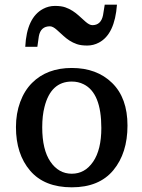

<svg xmlns="http://www.w3.org/2000/svg" viewBox="-20 -798 614 828"><path d="M48.8 0ZM48.8 -250Q48.8 -308.6 67.1 -358.2Q85.4 -407.7 118.2 -440.4Q182.6 -504.9 289.6 -504.9Q397.5 -504.9 463.6 -440.2Q529.8 -375.5 529.8 -256.6Q529.8 -137.7 468.8 -64Q407.7 9.8 289.6 9.8Q171.4 9.8 110.1 -61.8Q48.8 -133.3 48.8 -250ZM289.6 -48.8Q346.2 -48.8 381.6 -100.6Q417 -152.3 417 -246.1Q417 -397 340.8 -434.6Q317.4 -446.3 289.6 -446.3Q199.2 -446.3 171.9 -336.9Q162.1 -299.3 162.1 -249Q162.1 -152.3 197.5 -100.6Q232.9 -48.8 289.6 -48.8ZM406.7 -614.3Q382.8 -601.6 356 -601.6Q329.1 -601.6 311.5 -607.7Q293.9 -613.8 279.8 -623Q265.6 -632.3 253.9 -643.1Q242.2 -653.8 225.1 -669.2Q208 -684.6 195.3 -684.6Q155.3 -684.6 147.5 -641.6L141.1 -596.2H88.9Q95.2 -722.2 166 -759.8Q189.9 -772.5 217 -772.5Q244.1 -772.5 261.5 -766.4Q278.8 -760.3 293.2 -751Q307.6 -741.7 319.3 -731Q331.1 -720.2 348.4 -704.8Q365.7 -689.5 378.4 -689.5Q415.5 -689.5 424.3 -732.4L431.6 -777.8H484.4Q475.1 -650.4 406.7 -614.3Z"/></svg>

Font: Arbutus Slab
Style: Regular
Weight: 400
Version: Version 1.002; ttfautohint (v0.92) -l 10 -r 16 -G 200 -x 7 -